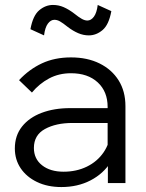

<svg xmlns="http://www.w3.org/2000/svg" viewBox="-20 -740 590 776"><path d="M487 0H416V-96L415 -124V-308Q415 -370 375 -407Q335 -444 267 -444Q218 -444 178.5 -423Q139 -402 109 -366L57 -416Q98 -460 149.5 -484Q201 -508 267 -508Q333 -508 382.5 -483.5Q432 -459 459.5 -415Q487 -371 487 -311ZM228 16Q172 16 129.5 -4.5Q87 -25 63.5 -60Q40 -95 40 -140Q40 -192 69 -228.5Q98 -265 148.5 -284Q199 -303 263 -303H425V-243H273Q206 -243 161.5 -218.5Q117 -194 117 -142Q117 -98 150 -72Q183 -46 237 -46Q289 -46 331 -66.5Q373 -87 398.5 -124Q424 -161 427 -209L457 -192Q457 -132 427.5 -85Q398 -38 346 -11Q294 16 228 16ZM375 -720 430 -695Q420 -640 394.5 -618.5Q369 -597 339 -597Q317 -597 296 -606Q275 -615 254 -631Q234 -647 222.5 -653.5Q211 -660 200 -660Q185 -660 173.5 -644.5Q162 -629 158 -597L103 -622Q113 -677 138.5 -698.5Q164 -720 194 -720Q217 -720 237.5 -711Q258 -702 279 -686Q299 -670 311 -663.5Q323 -657 333 -657Q348 -657 359.5 -672.5Q371 -688 375 -720Z"/></svg>

Font: Wix Madefor Display
Style: Regular
Weight: 400
Designer: Dalton Maag Ltd
Foundry: Dalton Maag Ltd
Version: Version 3.100